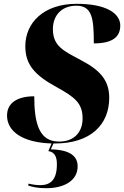

<svg xmlns="http://www.w3.org/2000/svg" viewBox="-20 -744 652 1009"><path d="M269 10C456 10 554 -89 554 -230C554 -319 509 -374 407 -427C316 -476 258 -500 258 -591C258 -665 306 -714 381 -714C465 -714 473 -646 473 -516C573 -516 612 -551 612 -610C612 -673 540 -724 383 -724C209 -724 113 -624 113 -501C113 -404 163 -349 276 -287C374 -233 414 -202 414 -121C414 -53 373 0 291 0C282 0 274 -1 266 -2H265C187 -16 160 -95 160 -238C74 -238 17 -205 17 -137C17 -55 95 5 251 10L234 50C268 55 279 81 279 119C279 202 245 229 191 229C173 229 151 226 130 221L128 231C152 239 179 245 224 245C313 245 388 208 388 130C388 81 354 43 247 41L261 10C264 10 266 10 269 10Z"/></svg>

Font: Noto Serif Display ExtraBold
Style: Italic
Weight: 800
Italic angle: -12°
Designer: Monotype Design Team
Foundry: Monotype Imaging Inc.
Version: Version 2.009